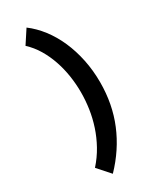

<svg xmlns="http://www.w3.org/2000/svg" viewBox="-249 -866 919 1132"><g transform="rotate(-30 210.0 -300.5)"><path d="M149.4 -800.8Q197.8 -764.6 237.5 -712.9Q277.3 -661.1 305.4 -597.2Q333.5 -533.2 348.9 -459.2Q364.3 -385.3 364.3 -305.2Q364.3 -156.2 312 -30.3Q259.8 95.7 159.2 200.2L85.4 117.2Q126.5 71.3 155.3 19.3Q184.1 -32.7 202.1 -87.6Q220.2 -142.6 228.5 -198.7Q236.8 -254.9 236.8 -310.1Q236.8 -365.7 228.3 -421.9Q219.7 -478 201.9 -530.3Q184.1 -582.5 156.5 -628.7Q128.9 -674.8 90.3 -710.4Z"/></g></svg>

Font: Andika New Basic
Style: Bold
Weight: 700
Designer: Victor Gaultney, Annie Olsen, Pablo Ugerman
Foundry: SIL International
Version: Version 5.500; ttfautohint (v1.8.3)